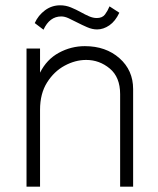

<svg xmlns="http://www.w3.org/2000/svg" viewBox="-20 -707 597 724"><path d="M144 -595 111 -620Q124 -649 149.5 -668Q175 -687 207 -687Q228 -687 247.5 -679Q267 -671 284 -661.5Q301 -652 316 -645.5Q331 -639 345 -639Q366 -639 376 -652.5Q386 -666 393 -683L430 -659Q415 -627 392.5 -611.5Q370 -596 346 -596Q328 -596 308.5 -604.5Q289 -613 271.5 -622Q254 -631 239 -638Q224 -645 211 -645Q167 -645 144 -595ZM482 -3H433V-352Q433 -416 394 -448.5Q355 -481 305 -481Q264 -481 224 -459.5Q184 -438 157.5 -396Q131 -354 131 -293V-3H80V-524H131V-433Q156 -483 202 -508Q248 -533 300 -533Q379 -533 430.5 -487.5Q482 -442 482 -371Z"/></svg>

Font: LXGW 975 Gothic SC 200W
Style: Regular
Weight: 200
Version: Version 2.01;February 25, 2021